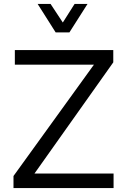

<svg xmlns="http://www.w3.org/2000/svg" viewBox="-20 -959 648 979"><path d="M55.7 -629.4V-703.6H557.6V-641.1L155.8 -74.2H559.1V0H48.8V-61.5L459 -629.4ZM426.3 -939 334 -793.9H263.7L171.9 -939H237.8L300.3 -844.2L360.4 -939Z"/></svg>

Font: Metrophobic
Style: Regular
Weight: 400
Designer: Vernon Adams
Foundry: Vernon Adams
Version: Version 3.200; ttfautohint (v1.8.4.7-5d5b);gftools[0.9.23]